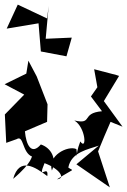

<svg xmlns="http://www.w3.org/2000/svg" viewBox="-36 -752 551 832"><path d="M168 -672 41 -732 -7 -628 131 -651 141 -529 252 -508 275 -589 162 -584 175 -726ZM36 -149C68 -169 59 -90 104 -73C99 -78 110 -52 21 23C48 -74 117 -28 169 11C176 -44 123 37 157 -45C224 -20 249 22 211 25C291 -27 284 -8 260 -26C273 -94 348 -105 392 -121L295 -40L440 60L389 -96C406 -139 425 -182 443 -224L495 -203L414 -314L480 -423L468 -427L372 -452L386 -374L358 -334L406 -270C313 -262 369 -211 286 -230C336 -200 341 -97 312 -139C285 -71 304 -51 295 -106C258 -123 168 -77 189 -13C212 -66 184 -112 141 -126C100 -78 77 -124 72 -183L168 -224L170 -300L123 -421L87 -489L78 -433L-16 -387L69 -342L-15 -256L-9 -133Z"/></svg>

Font: Charger Distortion
Style: 2
Weight: 400
Designer: Jasper
Foundry: Cannot Into Space Fonts
Version: Version 0.98